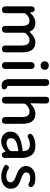

<svg xmlns="http://www.w3.org/2000/svg" viewBox="1176 -2014 850 3243"><g transform="rotate(90 1601.5 -392.0)"><path d="M145 0Q87 0 87 -60V-491Q87 -550 134 -553Q180 -555 187 -497L189 -480Q190 -473 191.5 -473Q193 -473 205 -485Q279 -564 363 -564Q477 -564 513 -468Q515 -463 518 -467Q609 -564 694 -564Q863 -564 863 -346V-60Q863 0 806 0Q748 0 748 -60V-332Q748 -402 725.5 -433.5Q703 -465 656 -465Q601 -465 544 -403Q532 -390 532 -372V-60Q532 0 475 0Q417 0 417 -60V-332Q417 -403 395 -434Q373 -465 325 -465Q270 -465 214 -404Q202 -390 202 -372V-60Q202 0 145 0Z M1087 0Q1029 0 1029 -60V-490Q1029 -550 1087 -550Q1144 -550 1144 -490V-60Q1144 0 1087 0ZM1086 -653Q1054 -653 1034.5 -672Q1015 -691 1015 -722Q1015 -753 1034.5 -771.5Q1054 -790 1086 -790Q1118 -790 1138 -771.5Q1158 -753 1158 -722Q1158 -691 1138 -672Q1118 -653 1086 -653Z M1316 -129V-737Q1316 -797 1374 -797Q1431 -797 1431 -737V-123Q1431 -81 1455.5 -82Q1480 -83 1490 -41Q1499 1 1436 5Q1316 13 1316 -129Z M1672 0Q1614 0 1614 -60V-737Q1614 -797 1671 -797Q1729 -796 1728 -736L1724 -482Q1724 -477 1728 -480Q1767 -518 1803 -538Q1851 -564 1902 -564Q2071 -564 2071 -346V-60Q2071 0 2014 0Q1956 0 1956 -60V-332Q1956 -403 1934 -434Q1912 -465 1863 -465Q1827 -465 1795 -446Q1768 -430 1741 -403Q1729 -390 1729 -372V-60Q1729 0 1672 0Z M2365 13Q2293 13 2248 -30.5Q2203 -74 2203 -146Q2203 -234 2281.5 -282.5Q2360 -331 2526 -349Q2532 -350 2532 -356Q2530 -470 2427 -470Q2356 -470 2321 -448Q2270 -416 2247 -453Q2223 -491 2274 -523Q2339 -564 2447 -564Q2548 -564 2598 -502Q2647 -443 2647 -331V-59Q2647 0 2600 3Q2554 7 2546 -51L2545 -56Q2544 -63 2542 -63Q2540 -63 2526 -51Q2452 13 2365 13ZM2400 -78Q2462 -78 2520 -131Q2532 -142 2532 -159V-272Q2532 -277 2527 -276Q2414 -263 2362 -232Q2314 -203 2314 -154Q2314 -115 2326.5 -105.5Q2339 -96 2350 -87Q2361 -78 2400 -78Z M2959 13Q2904 13 2847 -9Q2794 -29 2772 -46.5Q2750 -64 2779 -100Q2807 -136 2854 -99Q2887 -74 2962 -74Q3010 -74 3034.5 -94.5Q3059 -115 3059 -147.5Q3059 -180 3023 -204Q3002 -218 2974 -229Q2945 -240 2941.5 -241.5Q2938 -243 2911 -253Q2867 -270 2833 -299Q2783 -341 2783 -403Q2783 -473 2836 -518.5Q2889 -564 2979 -564Q3075 -564 3111 -536Q3158 -498 3131 -463Q3104 -428 3056 -463Q3038 -476 2981 -476Q2937 -476 2914.5 -457Q2892 -438 2892 -408Q2892 -378 2924 -357Q2944 -344 2972 -333Q3000 -323 3003 -322Q3006 -321 3035 -310Q3084 -292 3116 -266Q3168 -223 3168 -152.5Q3168 -82 3115 -36Q3057 13 2959 13Z"/></g></svg>

Font: Resource Han Rounded CN Medium
Style: Regular
Weight: 500
Designer: Cyano Hao (round all glyphs); Ryoko NISHIZUKA 西塚涼子 (kana, bopomofo & ideographs); Paul D. Hunt (Latin, Greek & Cyrillic)
Foundry: Cyano Hao
Version: 0.990